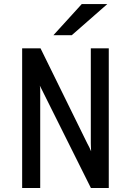

<svg xmlns="http://www.w3.org/2000/svg" viewBox="-20 -942 656 962"><path d="M91 0V-700H183L417 -224Q421 -217 427 -205Q433 -193 436.5 -184Q436 -198 435.5 -207.5Q435 -217 435 -224.5V-700H525V0H435.5L200 -472Q196 -480 190 -492.2Q184 -504.5 179.5 -513Q181.5 -501.5 181.5 -491.2Q181.5 -481 181.5 -472.5V0ZM247.5 -765.5 389.5 -921.5H517.5L339.5 -765.5Z"/></svg>

Font: Overpass Mono Light Medium
Style: Regular
Weight: 500
Monospace: yes
Version: Version 4.000